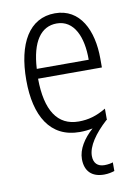

<svg xmlns="http://www.w3.org/2000/svg" viewBox="-86 -598 617 874"><g transform="rotate(-10 222.5 -161.0)"><path d="M283 127C283 82 320 29 376 -22L379 -23V-75C335 -49 297 -38 252 -38C154 -38 104 -115 103 -262H398V-303C398 -434 346 -542 230 -542C111 -542 49 -434 49 -264C49 -99 112 10 248 10C269 10 289 8 308 4C265 42 236 88 236 133C236 190 268 220 324 220C343 220 360 216 372 212V172C364 175 349 178 333 178C301 178 283 160 283 127ZM230 -495C310 -495 346 -412 345 -307H105C112 -432 157 -495 230 -495Z"/></g></svg>

Font: Noto Sans Arabic UI Cn Lt
Style: Regular
Weight: 300
Width: 3
Designer: Monotype Design Team, Nadine Chahine and Nizar Qandah
Foundry: Monotype Imaging Inc.
Version: Version 2.010